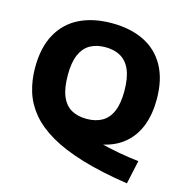

<svg xmlns="http://www.w3.org/2000/svg" viewBox="-109 -704 910 945"><g transform="rotate(15 346.5 -231.0)"><path d="M621 140Q485 119.5 385.8 89.5Q286.5 59.5 219.2 20.2Q152 -19 112 -67.2Q72 -115.5 54.5 -172.2Q37 -229 37 -294Q37 -397.5 75.5 -466.2Q114 -535 183.5 -568.8Q253 -602.5 346.5 -602.5Q440.5 -602.5 510 -568.8Q579.5 -535 617.8 -466.8Q656 -398.5 656 -297Q656 -221.5 633.8 -163Q611.5 -104.5 566.5 -66Q521.5 -27.5 453.8 -12.8Q386 2 295.5 -10.5L346.5 -47.5Q392.5 -30.5 442.2 -17.8Q492 -5 543.5 4.5Q595 14 647 20ZM346.5 -115Q392.5 -115 425 -133.5Q457.5 -152 474.5 -191.8Q491.5 -231.5 491.5 -294.5Q491.5 -361 474.2 -401.8Q457 -442.5 424.5 -461.2Q392 -480 346.5 -480Q301 -480 268.8 -461.8Q236.5 -443.5 219.2 -403.8Q202 -364 202 -300.5Q202 -233.5 219 -192.8Q236 -152 268.2 -133.5Q300.5 -115 346.5 -115Z"/></g></svg>

Font: Encode Sans SC Condensed Thin
Style: Bold
Weight: 700
Version: Version 3.002